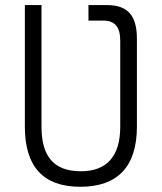

<svg xmlns="http://www.w3.org/2000/svg" viewBox="-20 -713 626 743"><path d="M322.3 -693.4V-633.3H378.9C424.8 -633.3 445.3 -608.9 445.3 -555.2V-222.7C445.3 -108.4 393.6 -50.3 293 -50.3C187.5 -50.3 140.6 -108.4 140.6 -222.7V-693.4H76.2V-222.7C76.2 -67.4 147.9 9.8 291 9.8C434.1 9.8 509.8 -67.4 509.8 -222.7V-563C509.8 -653.3 474.1 -693.4 393.1 -693.4Z"/></svg>

Font: Cascadia Code PL Light
Style: Regular
Weight: 300
Monospace: yes
Designer: Aaron Bell
Foundry: Saja Typeworks
Version: Version 2404.023